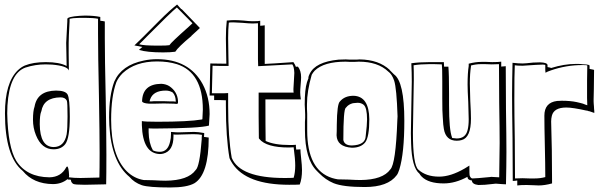

<svg xmlns="http://www.w3.org/2000/svg" viewBox="-20 -787 2651 850"><path d="M278 -692V-703Q278 -713 333 -717Q345 -718 356 -718Q396 -718 424 -712V-695Q428 -694 434 -694Q441 -692 444 -692V-618Q444 -529 448 -353Q451 -184 451 -102Q451 -10 450 29Q434 29 403 30Q371 31 356 31Q311 31 304 27Q295 21 294 11V9Q291 9 287 8Q283 8 281 8L279 6Q252 28 214 28Q128 27 81 -30Q2 -94 2 -285Q2 -421 59 -476Q74 -490 90 -497Q127 -512 183 -512Q243 -512 275 -495Q275 -516 274 -547Q273 -584 273 -597Q273 -608 278 -692ZM288 -703V-692Q284 -620 284 -597V-551Q284 -505 285 -475Q278 -495 211 -501Q196 -502 182 -502Q136 -502 93 -488Q22 -463 13 -320Q12 -303 12 -285Q15 -136 52 -75Q98 -3 199 -2Q250 -3 273 -46Q275 -49 277 -50Q284 -50 286 -9L285 -2Q308 1 336 1Q350 1 380 0Q408 -1 420 -1Q421 -37 421 -110Q421 -192 418 -362Q414 -545 414 -638V-704Q392 -708 356 -708Q350 -708 344.5 -708Q339 -708 333.5 -708Q328 -708 323 -707.5Q318 -707 313.5 -707Q309 -707 305 -706.5Q301 -706 298 -705.5Q295 -705 292.5 -704.5Q290 -704 289 -704ZM133 -315Q145 -385 228 -386Q269 -386 279 -369Q289 -350 289 -271Q289 -176 269 -149Q251 -126 217 -126Q164 -126 139 -189Q126 -221 126 -257Q126 -296 133 -315ZM163 -294 162 -292Q156 -277 156 -237Q157 -137 217 -136Q264 -136 275 -192Q279 -218 279 -271Q279 -333 276 -341Q269 -356 248 -356Q173 -355 163 -294Z M638 -219V-202Q639 -154 656 -124V-122Q669 -115 688 -115Q723 -115 733 -160Q737 -175 737 -193V-203Q759 -201 770 -201Q782 -201 804 -202Q828 -203 839 -203Q857 -203 884 -198Q884 -197 884 -193Q883 -185 883 -181L904 -178Q904 -15 841 24Q808 43 733 43Q639 43 608 33Q574 21 553 -4Q473 -70 464 -233Q463 -251 463 -267Q463 -365 486 -426Q518 -499 617 -519Q645 -525 675 -525Q817 -525 877 -415Q908 -357 908 -282Q908 -274 905 -231Q863 -219 673 -218Q666 -218 661 -218Q645 -218 638 -219ZM608 -233V-251Q621 -248 677 -248Q815 -248 873 -258Q875 -259 876 -259Q878 -289 878 -302Q878 -466 763 -503Q724 -515 675 -515Q579 -515 523 -463Q504 -444 495 -423Q472 -360 472 -257Q472 -97 542 -28Q574 3 616 10Q630 10 660 11Q695 13 713 13Q813 12 846 -34Q864 -49 873 -170Q873 -173 873 -177Q874 -186 874 -190Q859 -193 835 -193Q822 -193 796 -192Q772 -191 763 -191Q751 -191 748 -192V-184Q748 -119 703 -107Q695 -105 688 -105Q612 -107 608 -233ZM784 -747 865 -663Q861 -659 827 -628H828Q768 -578 756 -558Q734 -555 702 -555Q631 -555 595 -566Q598 -568 602 -572Q608 -577 610 -579L575 -586Q599 -608 689 -699Q731 -741 764 -767L783 -746ZM832 -684 763 -754Q736 -732 630 -625Q609 -603 596 -591Q615 -585 681 -585Q720 -585 730 -587Q736 -598 816 -669Q827 -679 831 -683ZM729 -406Q765 -382 768 -341V-330Q766 -327 761 -327Q758 -327 750 -328Q725 -329 705 -329Q687 -329 661 -328Q646 -328 640 -328Q610 -330 609 -339Q611 -415 694 -416Q714 -415 729 -406ZM745 -377 744 -378Q730 -386 714 -386Q659 -386 645 -348Q643 -343 642 -338Q645 -338 651 -338Q657 -339 661 -339H705Q717 -339 735 -338Q745 -338 748 -338L758 -337V-341Q757 -364 745 -377Z M1152 -675V-504Q1180 -505 1279 -512Q1287 -500 1290 -491Q1292 -491 1294 -492Q1298 -492 1299 -492Q1313 -474 1313 -445Q1313 -434 1311 -412Q1309 -390 1309 -378Q1309 -366 1312 -347H1155Q1155 -222 1156 -163Q1194 -145 1263 -145Q1282 -145 1290 -146Q1290 -144 1290 -138Q1291 -131 1291 -129V-125Q1304 -125 1310 -126Q1310 -115 1313 -88Q1317 -53 1317 -34Q1317 4 1307 30Q1293 31 1260 31Q1071 31 1009 -63Q1001 -75 996 -87Q980 -178 980 -319V-343Q972 -343 954 -344Q936 -344 928 -344V-364H908L911 -506Q939 -505 982 -505Q982 -522 981 -558Q980 -597 980 -617Q980 -663 984 -696Q1006 -698 1017 -698Q1032 -698 1058 -696Q1084 -693 1099 -693Q1125 -693 1132 -695V-673Q1139 -673 1152 -675ZM1122 -550V-684Q1114 -683 1099 -683Q1083 -683 1052 -686Q1025 -688 1012 -688Q999 -688 993 -687Q990 -658 990 -618Q990 -596 991 -551Q992 -512 992 -495H958Q934 -495 921 -496L918 -374H956Q979 -374 990 -375V-319Q990 -177 1006 -88Q1043 1 1240 1Q1267 1 1280 0Q1287 -23 1287 -54Q1287 -82 1280 -135Q1272 -134 1259 -134Q1159 -134 1128 -172Q1127 -174 1126 -175Q1125 -207 1125 -271V-377H1280Q1279 -381 1279 -393Q1279 -403 1281 -427Q1283 -453 1283 -464Q1282 -492 1274 -502Q1148 -495 1123 -494Q1123 -504 1122 -524Q1122 -542 1122 -550Z M1350 -458 1351 -460Q1376 -513 1479 -523Q1495 -524 1511 -524Q1520 -523 1548 -523Q1551 -523 1558 -523Q1568 -524 1572 -524Q1657 -523 1706 -477H1705L1725 -457L1724 -458Q1770 -426 1770 -252Q1770 -109 1748 -37Q1742 -18 1736 -11Q1697 41 1595 41Q1499 41 1457 24Q1421 9 1392 -21L1383 -30Q1330 -82 1330 -211V-247Q1330 -253 1331 -265Q1331 -276 1331 -281Q1331 -289 1330 -305Q1329 -318 1329 -324Q1329 -391 1339 -423Q1342 -433 1346 -442H1345Q1345 -445 1346.5 -450Q1348 -455 1350 -458L1351 -462V-461Q1351 -460 1350 -458ZM1360 -456Q1339 -383 1339 -325Q1339 -319 1339 -306Q1340 -290 1340 -283V-209Q1340 -34 1450 1Q1463 5 1476 7Q1491 7 1523 8Q1558 10 1576 10Q1675 9 1708 -37Q1732 -61 1739 -254Q1740 -267 1740 -272Q1736 -396 1725 -430Q1715 -459 1699 -470Q1653 -514 1568 -514Q1561 -514 1548 -513Q1536 -513 1530 -513Q1517 -513 1510 -514Q1414 -514 1373 -474Q1365 -465 1360 -456ZM1485 -338Q1506 -363 1545 -363Q1614 -361 1615 -259Q1615 -181 1597 -157Q1578 -133 1538 -133Q1472 -137 1470 -188Q1471 -201 1471 -234Q1472 -327 1485 -338ZM1513 -312 1511 -310Q1500 -303 1500 -167Q1505 -143 1538 -143Q1598 -145 1599 -185Q1605 -235 1605 -258Q1605 -310 1590 -323Q1579 -332 1563 -332Q1556 -332 1541 -330H1542Q1523 -325 1513 -312Z M2050 0V-2L2049 -4Q1996 25 1944 25Q1877 25 1847 -5Q1840 -12 1837 -18Q1803 -45 1800 -152Q1799 -172 1799 -197Q1799 -235 1801 -314Q1803 -390 1803 -425Q1803 -465 1801 -507Q1837 -512 1883 -512H1904H1945Q1945 -499 1946 -492H1965Q1968 -460 1968 -371V-321Q1968 -213 1981 -179Q1982 -177 1982 -176Q1996 -174 2002 -174Q2041 -174 2050 -211Q2055 -230 2055 -259Q2055 -284 2053 -335Q2050 -387 2050 -413Q2050 -464 2055 -495V-505Q2084 -513 2112 -513Q2119 -513 2133 -513Q2149 -512 2159 -512Q2185 -512 2199 -514V-492Q2202 -493 2209 -493Q2216 -494 2219 -494Q2219 -430 2220 -305Q2222 -178 2222 -114Q2222 -60 2220 29Q2214 29 2201 28Q2181 26 2175 26Q2169 26 2156 28Q2127 32 2098 32Q2070 29 2069 12Q2052 10 2050 0ZM2058 -54Q2058 -14 2059 -11Q2063 2 2071 3Q2087 3 2147 -3Q2151 -4 2155 -4Q2160 -4 2190 -2Q2192 -106 2192 -154Q2192 -214 2190 -331Q2189 -445 2189 -503Q2176 -502 2157 -502Q2146 -502 2129 -503Q2115 -503 2108 -503Q2087 -503 2065 -497V-493Q2060 -461 2060 -417Q2060 -392 2062 -340Q2065 -288 2065 -262Q2065 -178 2024 -167Q2014 -164 2002 -164Q1954 -164 1945 -216Q1942 -230 1940 -270Q1938 -288 1938 -352V-427Q1938 -488 1936 -502Q1924 -502 1904 -503Q1887 -503 1878 -503Q1842 -503 1811 -498Q1812 -478 1812 -435Q1812 -399 1810 -321Q1808 -239 1808 -201Q1808 -57 1832 -36Q1866 -5 1924 -5Q1975 -5 2037 -41Q2041 -44 2058 -54Z M2404 -499V-490Q2417 -488 2420 -486Q2478 -504 2529 -504Q2535 -504 2540.5 -504Q2546 -504 2551 -503.5Q2556 -503 2560.5 -502.5Q2565 -502 2569 -502Q2573 -502 2576 -501.5Q2579 -501 2582 -500.5Q2585 -500 2586.5 -499.5Q2588 -499 2589 -498L2590 -497V-482Q2594 -481 2597 -480.5Q2600 -480 2602.5 -479.5Q2605 -479 2606.5 -478.5Q2608 -478 2609 -478L2610 -477Q2610 -443 2609 -392Q2608 -361 2608 -348Q2608 -343 2608 -337.5Q2608 -332 2608.5 -327.5Q2609 -323 2609.5 -315.5Q2610 -308 2610 -305.5Q2610 -303 2611 -295V-287L2588 -295L2589 -294Q2586 -295 2577 -298L2578 -297Q2516 -311 2487 -311Q2432 -311 2423 -274Q2420 -262 2420 -249Q2424 -126 2424 13V25Q2391 34 2365 34Q2357 34 2341 33Q2322 32 2311 32Q2284 32 2270 34V12Q2266 13 2259.5 13.5Q2253 14 2250 14Q2250 -50 2249 -175Q2247 -302 2247 -366Q2247 -420 2249 -509Q2274 -506 2294 -506Q2299 -506 2311 -507Q2340 -511 2371 -511Q2403 -510 2404 -499ZM2395 -465Q2395 -471 2394 -476Q2394 -479 2394 -480V-499Q2392 -501 2382 -501Q2365 -501 2294 -496Q2269 -496 2259 -498Q2257 -462 2257 -346Q2257 -286 2259 -169Q2260 -55 2260 3Q2273 2 2293 2Q2304 2 2324 3Q2340 3 2347 3Q2372 3 2394 -3V-7Q2394 -58 2392 -144Q2390 -228 2390 -275Q2390 -333 2446 -340Q2456 -341 2467 -341Q2505 -341 2533 -335Q2541 -333 2550 -331Q2553 -330 2561 -328Q2568 -325 2571 -324L2580 -321Q2579 -333 2579 -353V-390Q2579 -402 2579 -431Q2580 -472 2580 -497Q2578 -499 2559 -499Q2486 -499 2418 -475Q2403 -470 2395 -465Z"/></svg>

Font: Londrina Shadow
Style: Regular
Weight: 400
Designer: Marcelo Magalhaes
Foundry: Marcelo Magalhães
Version: Version 1.001 2011